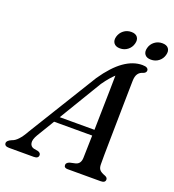

<svg xmlns="http://www.w3.org/2000/svg" viewBox="-177 -986 1003 1104"><g transform="rotate(20 324.5 -433.5)"><path d="M131 -122.5Q112 -90.5 115.8 -70.2Q119.5 -50 139.5 -44.5L167 -39.5Q183.5 -33.5 183.5 -21Q183.5 0 155.5 0H4Q-24.5 0 -24.5 -19.5Q-24.5 -35 4 -47Q40 -57.5 78 -126.5L338 -549Q395 -632 450.5 -671Q506 -710 562 -710Q582 -710 590.5 -704.2Q599 -698.5 599 -689.5Q599 -675.5 581.5 -669Q562 -664 551.2 -648.8Q540.5 -633.5 540 -604.5Q539.5 -583 538.8 -542.5Q538 -502 537.2 -450.5Q536.5 -399 535.5 -344.2Q534.5 -289.5 533.8 -239Q533 -188.5 532.5 -149.8Q532 -111 532.5 -92.5Q532.5 -70 542 -58.8Q551.5 -47.5 577 -38.5Q592.5 -32 592.5 -20Q592.5 0 564.5 0H362Q340 0 340 -18Q340 -32 360.5 -39.5L394.5 -47Q424.5 -55 425.5 -93Q427 -136 429 -230H196ZM374.5 -526 217.5 -265.5H430Q431 -324.5 432.5 -387.2Q434 -450 435 -506Q436 -562 436.5 -599.5Q424.5 -588.5 409 -570.8Q393.5 -553 374.5 -526ZM407 -755.5Q381 -755.5 369.2 -771Q357.5 -786.5 364 -811Q371 -836 391 -851.5Q411 -867 437.5 -867Q464 -867 475.5 -851.5Q487 -836 480 -811Q473.5 -786.5 453.5 -771Q433.5 -755.5 407 -755.5ZM596.5 -755.5Q570 -755.5 558.5 -771Q547 -786.5 553.5 -811Q560 -836 580.2 -851.5Q600.5 -867 627 -867Q654 -867 665.5 -851.5Q677 -836 670 -811Q663.5 -786.5 643.5 -771Q623.5 -755.5 596.5 -755.5Z"/></g></svg>

Font: Fraunces 9pt S000
Style: Italic
Weight: 400
Italic angle: -16°
Version: Version 1.000; ttfautohint (v1.8.3)